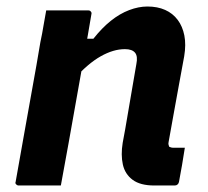

<svg xmlns="http://www.w3.org/2000/svg" viewBox="-20 -570 640 590"><path d="M122 -538Q147 -538 169 -538Q191 -538 211.5 -538Q232 -538 252 -538Q255 -538 257 -536.5Q259 -535 260.5 -532.5Q262 -530 261 -527Q250 -461 238 -395.5Q226 -330 214.5 -263.5Q203 -197 191 -131.5Q179 -66 167 0Q145 0 124 0Q103 0 81 0Q59 0 37 0Q35 0 33 -1Q31 -2 29.5 -3.5Q28 -5 27.5 -7Q27 -9 28 -11Q41 -83 53.5 -154.5Q66 -226 79 -297Q92 -368 104 -440Q110 -468 114 -493Q118 -518 122 -538ZM433 -550Q464 -550 487.5 -539.5Q511 -529 526 -509Q541 -489 546.5 -461Q552 -433 546 -397Q538 -354 530 -310Q522 -266 514 -222Q506 -178 498 -133Q497 -128 498 -125Q499 -122 500 -119Q503 -118 505.5 -117Q508 -116 513 -116Q516 -116 518.5 -116Q521 -116 524 -116Q527 -116 530 -116H548Q544 -89 539.5 -63.5Q535 -38 530 -11Q529 -6 525.5 -3Q522 0 517 0Q512 0 490.5 0Q469 0 454 0Q411 0 387.5 -17.5Q364 -35 357.5 -64.5Q351 -94 357 -131Q365 -173 371.5 -212.5Q378 -252 385 -291.5Q392 -331 399 -373Q404 -397 395 -408Q386 -419 364 -419Q346 -419 327.5 -413.5Q309 -408 289.5 -397Q270 -386 250 -369Q230 -352 209 -329L225 -451H267Q293 -484 320.5 -506Q348 -528 377 -539Q406 -550 433 -550Z"/></svg>

Font: RecMonoLinear Nerd Font Mono
Style: Bold Italic
Weight: 700
Italic angle: -10°
Monospace: yes
Version: Version 1.085; ttfautohint (v1.8.4.7-5d5b);Nerd Fonts 3.2.1